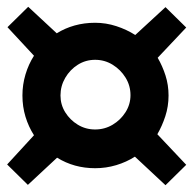

<svg xmlns="http://www.w3.org/2000/svg" viewBox="-20 -609 570 565"><path d="M80 -211Q64 -236 55 -265.5Q46 -295 46 -328Q46 -360 55 -390Q64 -420 80 -445L2 -529L63 -589L147 -511Q171 -526 199.5 -534Q228 -542 260 -542Q292 -542 322.5 -532Q353 -522 378 -506L467 -588L528 -528L444 -439Q458 -415 467 -387Q476 -359 476 -328Q476 -296 466.5 -267Q457 -238 443 -214L528 -124L467 -64L377 -148Q352 -132 322 -123Q292 -114 260 -114Q198 -114 148 -145L62 -65L1 -125ZM158 -328Q158 -301 172 -278.5Q186 -256 209 -242Q232 -228 260 -228Q288 -228 311.5 -242Q335 -256 349.5 -279Q364 -302 364 -329Q364 -357 349.5 -380.5Q335 -404 311.5 -418.5Q288 -433 260 -433Q232 -433 209 -418.5Q186 -404 172 -380Q158 -356 158 -328Z"/></svg>

Font: Faustina VF Beta
Style: Regular
Weight: 400
Designer: Alfonso Garcia
Foundry: Omnibus-Type
Version: Version 1.006